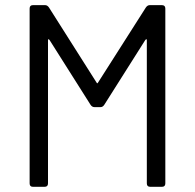

<svg xmlns="http://www.w3.org/2000/svg" viewBox="-20 -720 751 740"><path d="M151.9 0H106.9Q94.2 0 94.2 -13.2V-687Q94.2 -700.2 106.9 -700.2H153.8Q162.6 -700.2 168.9 -690.9L352.1 -401.9Q355 -396 357.9 -401.9L542 -690.9Q548.3 -700.2 557.1 -700.2H604Q617.2 -700.2 617.2 -687V-13.2Q617.2 0 604 0H559.1Q545.9 0 545.9 -13.2V-564.9Q545.9 -567.4 545.2 -568.4Q544.4 -569.3 543 -568.6Q541.5 -567.9 540 -565.9L381.8 -315.9Q376 -307.1 367.2 -307.1H344.2Q335 -307.1 329.1 -315.9L170.9 -565.9Q169.4 -567.9 168 -568.6Q166.5 -569.3 165.8 -568.4Q165 -567.4 165 -564.9V-13.2Q165 0 151.9 0Z"/></svg>

Font: Barlow
Style: Regular
Weight: 400
Designer: Jeremy Tribby
Foundry: Jeremy Tribby
Version: Version 1.101